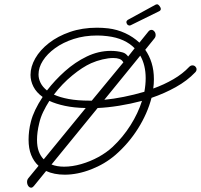

<svg xmlns="http://www.w3.org/2000/svg" viewBox="-20 -728 928 887"><path d="M124 139Q116 139 110.5 131Q105 123 105 112Q105 102 112 94L158 38Q136 18 124 -12Q112 -42 112 -83Q112 -102 114.5 -123Q117 -144 123 -167Q136 -218 177 -280Q148 -301 134.5 -327.5Q121 -354 121 -382Q121 -420 143 -458.5Q165 -497 206 -529Q247 -561 303.5 -580.5Q360 -600 428 -600Q453 -600 480 -597Q521 -592 558 -575Q595 -558 624 -531L666 -583Q672 -590 680 -590Q687 -590 693 -583Q699 -576 699 -566Q699 -557 693 -550L651 -498Q670 -471 680.5 -437Q691 -403 691 -362Q691 -340 688 -319Q738 -337 781 -362Q824 -387 854 -419Q861 -426 869 -426Q877 -426 882.5 -420.5Q888 -415 888 -408Q888 -400 882 -394Q845 -355 792 -325.5Q739 -296 680 -276Q661 -203 617.5 -134Q574 -65 513 -12Q464 30 401 54.5Q338 79 279 79Q230 79 193 62L136 132Q130 139 124 139ZM158 -384Q158 -364 167.5 -345Q177 -326 197 -310Q233 -357 280 -399Q327 -441 381 -467Q435 -493 492 -493Q521 -493 546 -486Q554 -484 560.5 -479Q567 -474 572 -467L602 -505Q581 -527 549.5 -541.5Q518 -556 476 -561Q452 -564 429 -564Q370 -564 320.5 -548Q271 -532 234.5 -505.5Q198 -479 178 -447.5Q158 -416 158 -384ZM653 -367Q653 -427 628 -471L462 -267Q504 -271 551.5 -280.5Q599 -290 647 -304Q653 -337 653 -367ZM401 -436Q361 -418 314 -379.5Q267 -341 229 -291Q257 -278 298 -270.5Q339 -263 394 -263Q399 -263 404 -263L550 -440L547 -444Q537 -460 503 -460Q481 -460 453.5 -453.5Q426 -447 401 -436ZM500 -49Q548 -94 583 -149.5Q618 -205 636 -262Q583 -248 530 -239.5Q477 -231 431 -229L218 32Q243 42 276 42Q314 42 355.5 30Q397 18 434.5 -2.5Q472 -23 500 -49ZM151 -82Q151 -51 159 -29Q167 -7 182 8L376 -229Q322 -230 280 -239Q238 -248 208 -262Q192 -237 179.5 -211Q167 -185 161 -158Q151 -117 151 -82ZM577 -610Q573 -611 569.5 -613.5Q566 -616 564 -624V-626Q564 -630 566 -632Q568 -634 570 -636L698 -706Q701 -708 707 -708Q712 -707 717.5 -699.5Q723 -692 723 -687Q723 -679 713 -675L583 -611Q581 -610 577 -610Z"/></svg>

Font: Meow Script
Style: Regular
Weight: 400
Designer: Robert E. Leuschke
Foundry: Robert E. Leuschke
Version: Version 1.010; ttfautohint (v1.8.3)